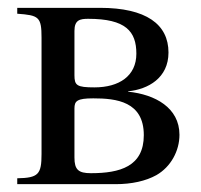

<svg xmlns="http://www.w3.org/2000/svg" viewBox="-20 -470 514 490"><path d="M307 -237C358 -242 410 -271 410 -336C410 -408 353 -450 235 -450H24V-435C79 -431 86 -427 86 -374V-77C86 -25 78 -16 24 -15V0H275C316 0 352 -8 379 -23C416 -44 438 -85 438 -126C438 -195 376 -229 307 -236ZM170 -391C170 -419 184 -422 205 -422C301 -422 328 -390 328 -333C328 -276 284 -247 221 -247C176 -247 170 -252 170 -278ZM170 -193C170 -212 176 -219 218 -219C277 -219 347 -211 347 -125C347 -45 286 -28 212 -28C180 -28 170 -37 170 -68Z"/></svg>

Font: STIX Math
Style: Regular
Weight: 400
Designer: MicroPress Inc., with final additions and corrections provided by Coen Hoffman, Elsevier (retired)
Version: Version 1.1.0